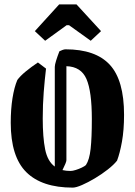

<svg xmlns="http://www.w3.org/2000/svg" viewBox="-20 -845 615 876"><path d="M190 -532Q184 -482 179.5 -425Q175 -368 175 -305Q175 -218 186 -163.5Q197 -109 230 -85V-540Q230 -549 236 -568.5Q242 -588 251 -611Q257 -614 265 -617Q273 -620 279 -620Q416 -620 481 -549.5Q546 -479 546 -321Q546 -252 536.5 -199Q527 -146 514 -112Q499 -93 471.5 -71.5Q444 -50 413 -31.5Q382 -13 354.5 -1Q327 11 312 11Q171 11 100 -59.5Q29 -130 29 -285Q29 -347 37 -397Q45 -447 59 -480Q72 -498 97.5 -519Q123 -540 153 -560ZM283 -114Q283 -109 278 -97Q273 -85 265 -69Q282 -65 302 -65Q311 -65 325.5 -69.5Q340 -74 353.5 -80.5Q367 -87 372 -92Q388 -116 393.5 -166Q399 -216 399 -302Q399 -428 374.5 -484.5Q350 -541 283 -543ZM186 -659 139 -703 250 -825H329L441 -703L394 -659L295 -730H284Z"/></svg>

Font: Grenze Gotisch
Style: Bold
Weight: 700
Designer: Renata Polastri
Foundry: Omnibus-Type
Version: Version 1.001